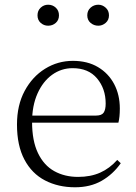

<svg xmlns="http://www.w3.org/2000/svg" viewBox="-20 -780 576 814"><path d="M298 14Q227 14 171 -15Q115 -44 83.5 -103.5Q52 -163 52 -252Q52 -334 84.5 -394.5Q117 -455 171 -488.5Q225 -522 289 -522Q351 -522 395.5 -495.5Q440 -469 464 -423.5Q488 -378 488 -320Q488 -283 482 -260H82V-290H387Q411 -290 419.5 -302.5Q428 -315 428 -341Q428 -404 391.5 -447.5Q355 -491 288 -491Q240 -491 201 -463Q162 -435 139 -383.5Q116 -332 116 -263Q116 -183 141 -131Q166 -79 210 -54.5Q254 -30 311 -30Q364 -30 404.5 -48Q445 -66 477 -102L492 -88Q459 -41 411 -13.5Q363 14 298 14ZM184 -671Q166 -671 152.5 -683Q139 -695 139 -715Q139 -735 152.5 -747.5Q166 -760 184 -760Q203 -760 216.5 -747.5Q230 -735 230 -715Q230 -695 216.5 -683Q203 -671 184 -671ZM397 -671Q378 -671 364 -683Q350 -695 350 -715Q350 -735 364 -747.5Q378 -760 397 -760Q414 -760 428 -747.5Q442 -735 442 -715Q442 -695 428 -683Q414 -671 397 -671Z"/></svg>

Font: Early Summer Mincho VF
Style: Regular
Weight: 250
Designer: GuiWonder
Version: Version 1.002